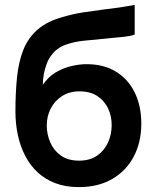

<svg xmlns="http://www.w3.org/2000/svg" viewBox="-20 -757 636 784"><path d="M302 7Q248 7 206 -9Q164 -25 133.5 -53.5Q103 -82 83 -120.5Q63 -159 53 -205Q43 -251 43 -302Q43 -378 49.5 -441.5Q56 -505 75.5 -554Q95 -603 134.5 -637Q174 -671 238 -688Q278 -700 320 -706.5Q362 -713 409 -719Q443 -723 464.5 -726Q486 -729 501.5 -732Q517 -735 530 -737V-616Q520 -612 508.5 -610Q497 -608 484 -606.5Q471 -605 458 -604Q445 -603 432.5 -601.5Q420 -600 408 -599Q367 -595 325 -591Q283 -587 247 -574Q211 -561 188 -529Q178 -516 170.5 -496Q163 -476 159 -454.5Q155 -433 155 -411Q177 -443 207 -461Q237 -479 270.5 -487Q304 -495 333 -495Q405 -495 455 -463.5Q505 -432 531 -377.5Q557 -323 557 -252Q557 -176 526 -117.5Q495 -59 438 -26Q381 7 302 7ZM303 -101Q347 -101 376.5 -121.5Q406 -142 421 -175Q436 -208 436 -246Q436 -284 421 -315Q406 -346 377 -365Q348 -384 305 -384Q263 -384 233 -364.5Q203 -345 187 -313.5Q171 -282 171 -245Q171 -208 185.5 -175Q200 -142 229 -121.5Q258 -101 303 -101Z"/></svg>

Font: Onest SemiBold
Style: Regular
Weight: 600
Designer: Dmitri Voloshin, Andrey Kudryavtsev
Foundry: Dmitri Voloshin, Andrey Kudryavtsev
Version: Version 1.000;gftools[0.9.33]